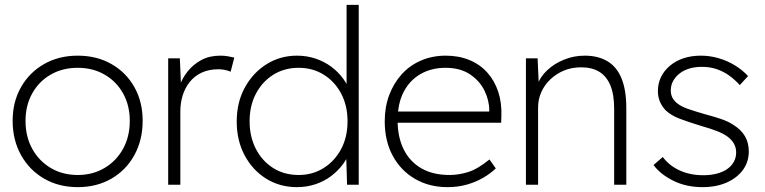

<svg xmlns="http://www.w3.org/2000/svg" viewBox="-20 -760 3148 790"><path d="M32 -263Q32 -341 66.5 -401.5Q101 -462 161.5 -496.5Q222 -531 300 -531Q378 -531 438.5 -496.5Q499 -462 533 -401.5Q567 -341 567 -263Q567 -184 533 -122Q499 -60 438.5 -25Q378 10 300 10Q222 10 161.5 -25Q101 -60 66.5 -122Q32 -184 32 -263ZM514 -263Q514 -326 486.5 -375.5Q459 -425 410.5 -453Q362 -481 300 -481Q237 -481 188.5 -453Q140 -425 112.5 -375.5Q85 -326 85 -263Q85 -198 112.5 -148Q140 -98 188.5 -69Q237 -40 300 -40Q362 -40 410.5 -69Q459 -98 486.5 -148Q514 -198 514 -263Z M672 0V-520H720L725 -404H718Q729 -437 752 -466Q775 -495 808.5 -513Q842 -531 886 -531Q903 -531 917.5 -528.5Q932 -526 944 -523L929 -465Q915 -471 902 -473Q889 -475 879 -475Q839 -475 809.5 -461Q780 -447 760.5 -422.5Q741 -398 731.5 -367Q722 -336 722 -302V0Z M954 -260Q954 -339 987.5 -400Q1021 -461 1077 -496Q1133 -531 1202 -531Q1242 -531 1278 -519Q1314 -507 1343 -485.5Q1372 -464 1393 -435Q1414 -406 1423 -372L1406 -389V-740H1456V0H1408L1404 -135L1423 -149Q1414 -116 1393 -87Q1372 -58 1343 -36Q1314 -14 1278 -2Q1242 10 1202 10Q1131 10 1075 -25Q1019 -60 986.5 -121Q954 -182 954 -260ZM1410 -261Q1410 -325 1384 -374.5Q1358 -424 1312.5 -452.5Q1267 -481 1209 -481Q1150 -481 1104.5 -452.5Q1059 -424 1033 -374.5Q1007 -325 1007 -261Q1007 -198 1032.5 -148Q1058 -98 1103.5 -69Q1149 -40 1209 -40Q1266 -40 1311.5 -68.5Q1357 -97 1383.5 -146.5Q1410 -196 1410 -261Z M1563 -261Q1563 -320 1581.5 -369Q1600 -418 1633 -454.5Q1666 -491 1712.5 -511Q1759 -531 1814 -531Q1868 -531 1911.5 -513Q1955 -495 1985 -461.5Q2015 -428 2030 -382.5Q2045 -337 2043 -282L2042 -255H1600V-301H2015L1993 -283V-307Q1993 -347 1973.5 -387Q1954 -427 1914 -454Q1874 -481 1813 -481Q1756 -481 1711.5 -456Q1667 -431 1641.5 -383Q1616 -335 1616 -264Q1616 -196 1641 -145.5Q1666 -95 1713.5 -67.5Q1761 -40 1830 -40Q1867 -40 1906 -52Q1945 -64 1994 -104L2020 -67Q1998 -46 1968 -28.5Q1938 -11 1901 -0.5Q1864 10 1821 10Q1746 10 1687.5 -24Q1629 -58 1596 -119Q1563 -180 1563 -261Z M2144 -520H2192L2197 -410H2191Q2202 -443 2231 -470.5Q2260 -498 2300.5 -514.5Q2341 -531 2386 -531Q2441 -531 2479.5 -508Q2518 -485 2537.5 -437Q2557 -389 2557 -315V0H2507V-313Q2507 -371 2491.5 -408.5Q2476 -446 2446 -464.5Q2416 -483 2371 -483Q2332 -483 2300 -469.5Q2268 -456 2244 -433Q2220 -410 2207 -380.5Q2194 -351 2194 -318V0H2169Q2168 0 2162.5 0Q2157 0 2144 0Z M2669 -81 2707 -114Q2734 -78 2777 -58.5Q2820 -39 2874 -39Q2904 -39 2929 -45.5Q2954 -52 2971.5 -64Q2989 -76 2999 -93.5Q3009 -111 3009 -133Q3009 -172 2972 -199Q2955 -211 2929 -221Q2903 -231 2868 -241Q2815 -257 2778 -271Q2741 -285 2719 -306Q2703 -323 2695 -342.5Q2687 -362 2687 -385Q2687 -417 2700 -443.5Q2713 -470 2737 -490Q2761 -510 2793 -520.5Q2825 -531 2864 -531Q2901 -531 2937 -520.5Q2973 -510 3004 -491Q3035 -472 3058 -447L3024 -410Q3004 -432 2980.5 -449Q2957 -466 2929 -475.5Q2901 -485 2867 -485Q2840 -485 2816.5 -478Q2793 -471 2776 -457.5Q2759 -444 2749.5 -426.5Q2740 -409 2740 -388Q2740 -372 2746 -359.5Q2752 -347 2765 -336Q2782 -322 2810.5 -312Q2839 -302 2881 -290Q2919 -280 2948 -270Q2977 -260 2998 -246Q3030 -226 3045.5 -199Q3061 -172 3061 -137Q3061 -94 3037 -61Q3013 -28 2970 -9Q2927 10 2871 10Q2803 10 2750 -16.5Q2697 -43 2669 -81Z"/></svg>

Font: Mach ExtraLight
Style: Regular
Weight: 250
Version: Version 1.002